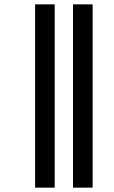

<svg xmlns="http://www.w3.org/2000/svg" viewBox="-20 -815 521 881"><path d="M315 46H405V-795H315ZM141 46H231V-795H141Z"/></svg>

Font: Noto Sans Kannada UI ExtraCondensed Medium
Style: Regular
Weight: 500
Width: 2
Designer: Jelle Bosma - Monotype Design Team
Foundry: Monotype Imaging Inc.
Version: Version 2.005